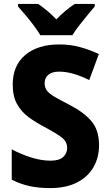

<svg xmlns="http://www.w3.org/2000/svg" viewBox="-20 -951 560 981"><path d="M486 -209Q486 -146 457.5 -96.5Q429 -47 373 -18.5Q317 10 236 10Q178 10 131.5 0Q85 -10 40 -33V-188Q89 -162 140.5 -146Q192 -130 238 -130Q282 -130 302.5 -148.5Q323 -167 323 -196Q323 -228 294.5 -249.5Q266 -271 204 -304Q162 -326 126 -352.5Q90 -379 67.5 -418.5Q45 -458 45 -519Q45 -616 109 -670Q173 -724 283 -724Q339 -724 388.5 -710.5Q438 -697 485 -675L436 -542Q393 -563 355 -574Q317 -585 282 -585Q245 -585 226.5 -568.5Q208 -552 208 -526Q208 -504 219.5 -488.5Q231 -473 258 -457Q285 -441 330 -418Q405 -380 445.5 -334Q486 -288 486 -209ZM186 -771Q174 -792 153.5 -819.5Q133 -847 111 -873Q89 -899 72 -918V-931H175Q198 -915 221 -896Q244 -877 268 -852Q292 -877 315.5 -896.5Q339 -916 362 -931H464V-918Q448 -899 426.5 -873Q405 -847 384 -820Q363 -793 350 -771Z"/></svg>

Font: Noto Sans Ethiopic SemiCondensed ExtraBold
Style: Regular
Weight: 800
Width: 4
Designer: Monotype Design Team
Foundry: Monotype Imaging Inc.
Version: Version 2.102; ttfautohint (v1.8.4.7-5d5b)